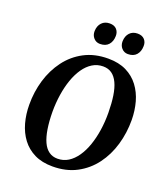

<svg xmlns="http://www.w3.org/2000/svg" viewBox="-171 -1086 1065 1216"><g transform="rotate(20 362.0 -478.0)"><path d="M325 10Q254.5 10 203.2 -15.2Q152 -40.5 119 -84.5Q86 -128.5 70 -186.2Q54 -244 54 -308.5Q53.5 -394.5 77.2 -474Q101 -553.5 148 -616.5Q195 -679.5 264.5 -716.2Q334 -753 425.5 -753Q496.5 -753 547.8 -727.8Q599 -702.5 632 -658.5Q665 -614.5 680.8 -557.8Q696.5 -501 697 -438Q697.5 -351 674 -270.5Q650.5 -190 603.5 -127Q556.5 -64 486.8 -27Q417 10 325 10ZM338 -47Q378 -47 410.2 -67.2Q442.5 -87.5 467.5 -123.8Q492.5 -160 509.2 -208.2Q526 -256.5 534.5 -313.2Q543 -370 542.5 -430.5Q542 -494.5 534.5 -543.8Q527 -593 511.2 -626.8Q495.5 -660.5 471 -678Q446.5 -695.5 412 -695.5Q372.5 -695.5 340 -675.2Q307.5 -655 282.8 -619Q258 -583 241.2 -535Q224.5 -487 216 -431.2Q207.5 -375.5 207.5 -316Q208 -251 216 -200.8Q224 -150.5 239.8 -116.2Q255.5 -82 280.2 -64.5Q305 -47 338 -47ZM342.5 -822Q316.5 -822 299.8 -840.8Q283 -859.5 283.5 -887Q284.5 -923 304.8 -944.2Q325 -965.5 358 -965.5Q389 -965.5 405 -947.8Q421 -930 420.5 -903.5Q420 -867 400.2 -844.5Q380.5 -822 342.5 -822ZM530.5 -822Q505 -822 488.2 -840.8Q471.5 -859.5 472 -887Q473 -923 493 -944.2Q513 -965.5 546 -965.5Q576.5 -965.5 592.8 -947.8Q609 -930 608 -903.5Q607.5 -867 587.8 -844.5Q568 -822 530.5 -822Z"/></g></svg>

Font: Merriweather Light 18pt
Style: Bold Italic
Weight: 700
Italic angle: -7.8°
Version: Version 2.101